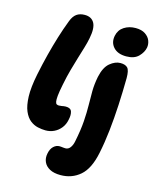

<svg xmlns="http://www.w3.org/2000/svg" viewBox="-145 -860 983 1216"><g transform="rotate(15 346.5 -251.5)"><path d="M206 11Q182 11 155 5Q128 -1 104.5 -19.5Q81 -38 65.5 -74Q50 -110 48 -169Q46 -228 64 -317Q79 -390 95.5 -454.5Q112 -519 130.5 -579Q149 -639 171 -696Q184 -730 205 -745Q226 -760 258 -760Q302 -760 320.5 -727.5Q339 -695 325 -625Q319 -594 308.5 -559.5Q298 -525 286 -485.5Q274 -446 261 -399.5Q248 -353 237 -297Q227 -248 224.5 -221Q222 -194 224.5 -181.5Q227 -169 233.5 -166Q240 -163 247 -163Q257 -163 264.5 -164.5Q272 -166 278.5 -167Q285 -168 292 -168Q324 -168 331 -146.5Q338 -125 331 -94Q325 -61 306.5 -37.5Q288 -14 262 -1.5Q236 11 206 11ZM371 260Q327 260 299.5 245Q272 230 261 205Q250 180 256 150Q262 118 279.5 101.5Q297 85 318 85Q324 85 328.5 85.5Q333 86 337.5 86.5Q342 87 347 87.5Q352 88 358 88Q376 88 388.5 71.5Q401 55 406 29Q422 -50 426 -108.5Q430 -167 429 -214Q428 -261 428.5 -306Q429 -351 439 -402Q453 -468 487 -496Q521 -524 555 -524Q588 -524 602.5 -508Q617 -492 617 -442Q616 -352 611.5 -264Q607 -176 598 -94Q589 -12 574 60Q552 168 498.5 214Q445 260 371 260ZM578 -574Q522 -574 494 -605Q466 -636 475 -681Q483 -721 515.5 -742Q548 -763 591 -763Q630 -763 654 -747Q678 -731 687 -708Q696 -685 692 -662Q686 -630 658.5 -602Q631 -574 578 -574Z"/></g></svg>

Font: Shantell Sans ExtraBold
Style: Italic
Weight: 800
Italic angle: -11°
Designer: Stephen Nixon, Anya Danilova, Shantell Martin
Foundry: Arrow Type
Version: Version 1.011;[c5ecc13dd]